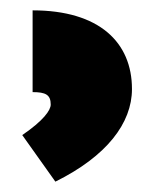

<svg xmlns="http://www.w3.org/2000/svg" viewBox="-20 -780 283 371"><path d="M43 -760V-602C68 -602 78 -597 78 -578C78 -567 64 -547 23 -519L87 -429C186 -478 235 -542 235 -608C235 -698 172 -760 43 -760Z"/></svg>

Font: Noto Sans Armenian SemiCondensed Black
Style: Regular
Weight: 900
Width: 4
Designer: Monotype Design Team
Foundry: Monotype Imaging Inc.
Version: Version 2.008